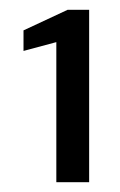

<svg xmlns="http://www.w3.org/2000/svg" viewBox="-20 -724 244 392"><path d="M95 -352V-638L28 -620V-662L118 -704H162V-352Z"/></svg>

Font: DM Sans 20pt
Style: Regular
Weight: 400
Version: Version 4.004;gftools[0.9.30]